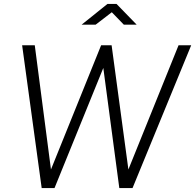

<svg xmlns="http://www.w3.org/2000/svg" viewBox="-20 -952 988 972"><path d="M607 -827H672L570 -932H524L393 -827H464L546 -890ZM948 -723H884L630 -94L545 -723H492L238 -94L156 -723H92L191 0H256L503 -608L584 0H651Z"/></svg>

Font: United Sans ExtraLight
Style: Italic
Weight: 200
Italic angle: -8°
Designer: Pablo Impallari, Rodrigo Fuenzalida (Modified by Dan O. Williams)
Version: Version 1.000;PS 001.000;hotconv 1.0.88;makeotf.lib2.5.64775